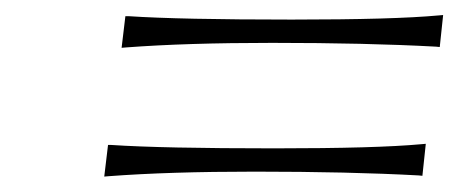

<svg xmlns="http://www.w3.org/2000/svg" viewBox="-20 -541 595 249"><path d="M333 -485.4Q221.7 -485.4 143.6 -479.5L137.7 -479L142.6 -520H147Q212.9 -515.6 358.4 -515.6Q490.7 -515.6 548.8 -521L554.7 -521.5L550.3 -480L545.4 -480.5Q455.1 -485.4 333 -485.4ZM310.5 -318.4Q199.2 -318.4 121.1 -312.5L115.2 -312L120.1 -353H124.5Q190.4 -348.6 335.9 -348.6Q468.3 -348.6 526.4 -354L532.2 -354.5L527.8 -313L522.9 -313.5Q432.6 -318.4 310.5 -318.4Z"/></svg>

Font: QumpellkaNo12
Style: Regular
Weight: 500
Designer: gluk (gluksza@wp.pl)
Foundry: gluk (gluksza@wp.pl)
Version: Version 00.480